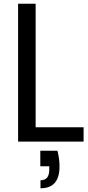

<svg xmlns="http://www.w3.org/2000/svg" viewBox="-20 -759 474 1029"><path d="M288 49H196V132H244V150C244 187 230 207 197 207V250C263 250 299 214 299 133C299 109 296 80 288 49ZM77 0H428V-77H171V-739H77Z"/></svg>

Font: Malmofest
Style: Regular
Weight: 400
Designer: Jonny Pinhorn (Poppins), Kolossal
Version: Version 1.004;Glyphs 3.1.2 (3151)